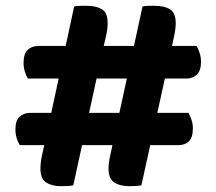

<svg xmlns="http://www.w3.org/2000/svg" viewBox="-20 -636 743 660"><path d="M592 -137H48Q42 -146 37.5 -160.5Q33 -175 33 -191Q33 -222 47.5 -235Q62 -248 84 -248H628Q633 -239 638 -225Q643 -211 643 -194Q643 -164 629.5 -150.5Q616 -137 592 -137ZM620 -366H76Q70 -375 65.5 -389.5Q61 -404 61 -420Q61 -451 75 -464.5Q89 -478 112 -478H656Q661 -469 666 -454.5Q671 -440 671 -423Q671 -394 657 -380Q643 -366 620 -366ZM334 -467 232 1Q221 3 210.5 3.5Q200 4 190 4Q158 4 138.5 -9Q119 -22 119 -56Q119 -77 124.5 -102.5Q130 -128 134 -145L235 -614Q247 -616 258.5 -616Q270 -616 279 -616Q311 -616 330.5 -604Q350 -592 350 -557Q350 -536 344.5 -512Q339 -488 334 -467ZM569 -467 466 1Q455 3 444.5 3.5Q434 4 424 4Q392 4 372.5 -9Q353 -22 353 -56Q353 -77 359 -102.5Q365 -128 368 -145L470 -614Q482 -616 493 -616Q504 -616 513 -616Q545 -616 564.5 -604Q584 -592 584 -557Q584 -536 578.5 -512Q573 -488 569 -467Z"/></svg>

Font: Baloo Bhaijaan 2
Style: Bold
Weight: 700
Designer: Sanskriti Dholi, Noopur Datye and Ek Type
Foundry: Ek Type
Version: Version 1.701